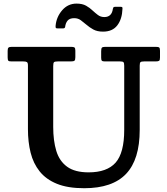

<svg xmlns="http://www.w3.org/2000/svg" viewBox="-20 -1004 908 1041"><path d="M630.5 -671H548Q536 -671 532.2 -675Q528.5 -679 528.5 -691V-725.5Q528.5 -740.5 532.2 -745.2Q536 -750 550.5 -750H824.5Q838.5 -750 843 -746.5Q847.5 -743 847.5 -728.5V-692Q847.5 -678 842.8 -674.5Q838 -671 824 -671H762Q746.5 -671 742 -667.2Q737.5 -663.5 737.5 -648V-300Q737.5 -139 663.5 -61.2Q589.5 16.5 436.5 16.5Q347.5 16.5 288.5 -7.5Q229.5 -31.5 195 -74.8Q160.5 -118 146 -176.2Q131.5 -234.5 131.5 -303V-649Q131.5 -664 125.8 -667.5Q120 -671 105.5 -671H42Q28 -671 24.8 -675.2Q21.5 -679.5 21.5 -693.5V-728.5Q21.5 -742 26.2 -746Q31 -750 44 -750H366Q378.5 -750 383.5 -746.8Q388.5 -743.5 388.5 -730V-694Q388.5 -679 383.8 -675Q379 -671 364 -671H294Q277 -671 272.8 -666.8Q268.5 -662.5 268.5 -645.5V-316Q268.5 -241.5 285.2 -186Q302 -130.5 344 -100Q386 -69.5 460.5 -69.5Q560 -69.5 606.8 -122.2Q653.5 -175 653.5 -300V-647.5Q653.5 -663 649.2 -667Q645 -671 630.5 -671ZM538.5 -832.5Q507 -832.5 485.8 -844.2Q464.5 -856 448 -870.5Q433.5 -883 418.2 -894.2Q403 -905.5 382.5 -905.5Q358 -905.5 346.8 -892.5Q335.5 -879.5 333 -857Q331 -850 321.5 -850H292Q283.5 -850 282.2 -853.8Q281 -857.5 281.5 -865Q286 -912.5 317.2 -948.5Q348.5 -984.5 395 -984.5Q426.5 -984.5 446.8 -973Q467 -961.5 482.5 -946.5Q495.5 -934.5 510.5 -923Q525.5 -911.5 545.5 -911.5Q586 -911.5 592 -956Q593.5 -961.5 595 -964.2Q596.5 -967 604 -967H634.5Q641.5 -967 643 -964.5Q644.5 -962 644 -956Q642 -900.5 616 -866.5Q590 -832.5 538.5 -832.5Z"/></svg>

Font: Besley SemiBold
Style: Regular
Weight: 600
Designer: Owen Earl
Foundry: indestructible type*
Version: Version 2.001; ttfautohint (v1.8.3)